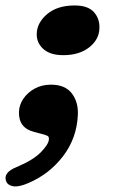

<svg xmlns="http://www.w3.org/2000/svg" viewBox="-38 -488 419 703"><path d="M87 -5Q29.5 -19.5 31.5 -78.5Q32 -103 47.2 -126Q62.5 -149 88.8 -163.5Q115 -178 148.5 -178Q200.5 -178 225 -146Q249.5 -114 247 -66.5Q243 18.5 192.8 84Q142.5 149.5 66.5 182Q31 197.5 10.5 194Q-10 190.5 -15.5 175.5Q-27.5 144 23 123.5Q83 98.5 111.2 69.8Q139.5 41 141 23Q142 12.5 136 9.5Q130 6.5 115 2.5ZM193.5 -286Q145.5 -286 120.5 -308.8Q95.5 -331.5 96.5 -364.5Q97.5 -405 134.8 -436.5Q172 -468 235.5 -468Q283.5 -468 305.5 -444Q327.5 -420 326 -384Q325 -343.5 288.8 -314.8Q252.5 -286 193.5 -286Z"/></svg>

Font: Fraunces 9pt S100
Style: Bold Italic
Weight: 700
Italic angle: -16°
Version: Version 1.000; ttfautohint (v1.8.3)